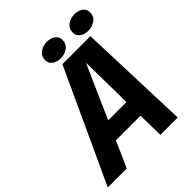

<svg xmlns="http://www.w3.org/2000/svg" viewBox="-274 -1047 1189 1189"><g transform="rotate(-45 320.0 -452.5)"><path d="M-28.5 0 312.5 -738.5H558L584 0H432L429 -171H213.5L137.5 0ZM267 -292H427.5L422 -641.5ZM330.5 -771Q299.5 -771 277 -787Q254.5 -803 254.5 -831.5Q254.5 -867 281.5 -886Q308.5 -905 343.5 -905Q374.5 -905 397 -889.2Q419.5 -873.5 419.5 -844.5Q419.5 -809 392.2 -790Q365 -771 330.5 -771ZM572 -771Q541 -771 518.5 -787Q496 -803 496 -831.5Q496 -867 523 -886Q550 -905 585 -905Q616 -905 638.5 -889.2Q661 -873.5 661 -844.5Q661 -809 633.8 -790Q606.5 -771 572 -771Z"/></g></svg>

Font: Epilogue
Style: Bold Italic
Weight: 700
Italic angle: -12°
Designer: Tyler Finck
Foundry: Etcetera Type Co
Version: Version 2.111; ttfautohint (v1.8.3)